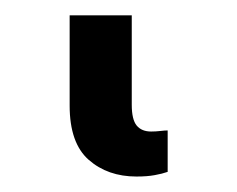

<svg xmlns="http://www.w3.org/2000/svg" viewBox="-20 30 305 247"><path d="M69.6 49.7H149.5V164.8Q149.5 183.9 155.9 191.6Q162.3 199.2 174.4 199.2Q180.4 199.2 186.3 198.5Q192.1 197.8 195.7 197.8V251.1Q188.6 253.6 179 255.3Q169.4 257.1 155.5 257.1Q118.6 257.1 94.1 235.6Q69.6 214.1 69.6 165.8Z"/></svg>

Font: Interface Medium
Style: Regular
Weight: 500
Designer: Rasmus Andersson
Foundry: rsms
Version: Version 1.8